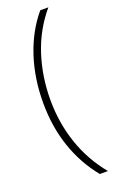

<svg xmlns="http://www.w3.org/2000/svg" viewBox="-167 -758 598 961"><g transform="rotate(-20 132.0 -278.0)"><path d="M42 -274Q42 -405 79.5 -518Q117 -631 187 -714H230Q154 -624 117.5 -511.5Q81 -399 81 -275Q81 -152 118.5 -42Q156 68 230 158H187Q117 73 79.5 -36Q42 -145 42 -274Z"/></g></svg>

Font: Noto Sans Gujarati UI ExtraLight
Style: Regular
Weight: 200
Designer: Jelle Bosma - Monotype Design Team, Universal Thirst
Foundry: Monotype Imaging Inc.
Version: Version 2.106; ttfautohint (v1.8.4.7-5d5b)